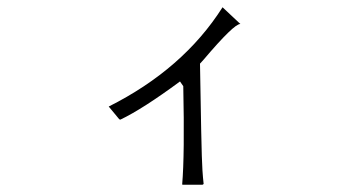

<svg xmlns="http://www.w3.org/2000/svg" viewBox="-20 -534 960 528"><path d="M641 -468Q624 -469 540 -370Q533 -362 530 -359Q534 -122 535 -105Q536 -64 540 -28L537 -26H482L481 -27Q488 -109 484 -297L475 -310Q372 -234 311 -205L308 -206L279 -241Q484 -344 592 -514Z"/></svg>

Font: cwTeXYen
Style: Medium
Weight: 500
Version: Version 1.17